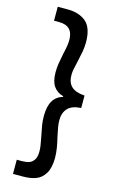

<svg xmlns="http://www.w3.org/2000/svg" viewBox="-143 -864 626 1063"><g transform="rotate(15 170.5 -333.0)"><path d="M48.8 146.5V65.4H78.1Q100.1 65.4 117.2 60.3Q134.3 55.2 146.2 38.3Q158.2 21.5 158.2 -11.7Q158.2 -28.3 155.5 -44.7Q152.8 -61 146.5 -94.7Q139.2 -128.9 135 -154.5Q130.9 -180.2 130.9 -207Q130.9 -263.2 149.9 -294.7Q168.9 -326.2 206.1 -336.9V-340.8Q169.4 -350.6 150.1 -378.9Q130.9 -407.2 130.9 -458Q130.9 -483.9 134.3 -506.6Q137.7 -529.3 145.5 -567.4Q151.9 -594.2 155 -613.3Q158.2 -632.3 158.2 -650.4Q158.2 -731.4 78.1 -731.4H48.8V-811.5H105.5Q170.9 -811.5 210.7 -778.6Q250.5 -745.6 251 -661.1Q250.5 -632.8 246.1 -607.9Q241.7 -583 233.4 -546.9Q225.6 -514.2 222.7 -498.3Q219.7 -482.4 219.7 -465.8Q219.7 -422.9 243.9 -400.4Q268.1 -377.9 319.3 -375V-303.7Q266.6 -300.8 243.2 -275.4Q219.7 -250 219.7 -208Q219.7 -188 222.9 -169.7Q226.1 -151.4 233.4 -116.2Q241.2 -85.4 245.8 -57.4Q250.5 -29.3 251 1Q250.5 59.1 230.7 91.3Q210.9 123.5 179.4 135Q147.9 146.5 105.5 146.5Z"/></g></svg>

Font: Reddit Sans Chocolate SemiBold
Style: Regular
Weight: 600
Designer: Stephen Hutchings
Foundry: Reddit
Version: Version 1.011